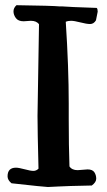

<svg xmlns="http://www.w3.org/2000/svg" viewBox="-20 -748 420 757"><path d="M101.6 -666 73.2 -664.1Q51.8 -664.1 42.5 -676.8Q33.2 -689.5 33.2 -703.1Q33.2 -716.8 44.9 -727.5Q185.5 -725.6 215.8 -722.7H226.6Q246.1 -720.7 361.3 -716.8Q365.2 -712.9 365.2 -702.1L358.4 -668Q349.6 -653.3 335.4 -653.3Q321.3 -653.3 296.9 -659.7Q272.5 -666 260.3 -666Q248 -666 239.3 -662.1Q251 -482.4 251 -339.8V-278.3Q251 -172.9 253.9 -91.8Q263.7 -77.1 286.1 -77.1L325.2 -80.1Q344.7 -80.1 352.1 -68.8Q359.4 -57.6 359.4 -43.5Q359.4 -29.3 341.8 -16.6Q240.2 -14.6 210 -12.7Q179.7 -10.7 168.9 -10.7Q158.2 -10.7 25.4 -25.4Q9.8 -38.1 9.8 -52.7Q9.8 -86.9 43 -86.9Q53.7 -86.9 77.1 -80.6Q100.6 -74.2 111.8 -74.2Q123 -74.2 131.8 -83Q127.9 -234.4 127.9 -291L133.8 -652.3Q124 -666 101.6 -666Z"/></svg>

Font: Essays1743
Style: Medium
Weight: 500
Designer: Based on the typeface in a 1743 English translation of the essays of Montaigne.  PostScript/TrueType font designed by Jo
Version: Version 002.100